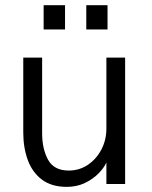

<svg xmlns="http://www.w3.org/2000/svg" viewBox="-20 -710 585 741"><path d="M69.8 0ZM69.8 0ZM237.8 11.2Q179.2 11.2 142.1 -16.6Q105 -44.4 87.4 -92Q69.8 -139.6 69.8 -198.7V-487.8H142.6V-195.8Q142.6 -135.3 165.5 -93.5Q188.5 -51.8 245.1 -51.8Q286.6 -51.8 319.6 -74.2Q352.5 -96.7 371.6 -133.5Q390.6 -170.4 390.6 -213.4V-487.8H462.9V0H390.6V-82.5Q380.9 -61.5 359.6 -40Q338.4 -18.6 307.4 -3.7Q276.4 11.2 237.8 11.2ZM231 -596.2H148.4V-689.9H231ZM395 -596.2H313V-689.9H395Z"/></svg>

Font: Acari Sans
Style: Regular
Weight: 400
Designer: Alfredo Marco Pradil and Stefan Peev
Foundry: Hanken Design Co.
Version: Version 1.045;February 4, 2021;FontCreator 13.0.0.2655 64-bi